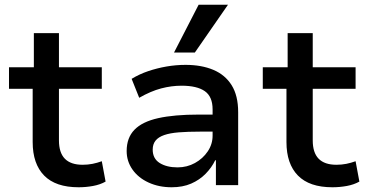

<svg xmlns="http://www.w3.org/2000/svg" viewBox="-20 -782 1558 811"><path d="M312 9Q215 9 166.5 -40.5Q118 -90 118 -182V-407H18V-498H123V-642H229V-498H410V-407H229V-189Q229 -137 254 -111.5Q279 -86 329 -86Q351 -86 371 -90Q391 -94 410 -101L426 -15Q403 -2 373 3.5Q343 9 312 9Z M705 9Q651 9 607.5 -11Q564 -31 539.5 -66Q515 -101 515 -144Q515 -200 548 -234Q581 -268 648.5 -283Q716 -298 819 -298H894V-226H825Q773 -226 735.5 -223Q698 -220 673.5 -211.5Q649 -203 637 -188Q625 -173 625 -150Q625 -112 654.5 -93.5Q684 -75 730 -75Q770 -75 803.5 -93.5Q837 -112 857.5 -142.5Q878 -173 878 -209V-320Q878 -374 845 -397Q812 -420 747 -420Q704 -420 660.5 -408.5Q617 -397 568 -369L536 -449Q569 -469 606 -481.5Q643 -494 683 -501Q723 -508 764 -508Q831 -508 881 -487Q931 -466 958.5 -422Q986 -378 986 -308V0H892V-105H889Q874 -74 848.5 -48Q823 -22 787.5 -6.5Q752 9 705 9ZM715 -560 819 -762H943L803 -560Z M1384 9Q1287 9 1238.5 -40.5Q1190 -90 1190 -182V-407H1090V-498H1195V-642H1301V-498H1482V-407H1301V-189Q1301 -137 1326 -111.5Q1351 -86 1401 -86Q1423 -86 1443 -90Q1463 -94 1482 -101L1498 -15Q1475 -2 1445 3.5Q1415 9 1384 9Z"/></svg>

Font: Nunito Sans 7pt SemiBold
Style: Regular
Weight: 600
Designer: Vernon Adams
Foundry: Vernon Adams
Version: Version 3.101;gftools[0.9.27]